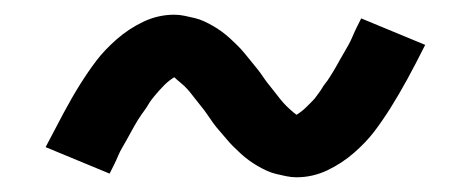

<svg xmlns="http://www.w3.org/2000/svg" viewBox="-20 -428 640 261"><path d="M383 -187Q376 -187 369 -188.5Q362 -190 355.5 -191.5Q349 -193 342.5 -196Q336 -199 330 -202.5Q324 -206 318.5 -210Q313 -214 307.5 -219Q302 -224 297 -229Q292 -234 287.5 -239.5Q283 -245 278.5 -250Q274 -255 270 -260.5Q266 -266 262 -272Q258 -278 253 -284Q248 -290 243.5 -296Q239 -302 235 -306.5Q231 -311 225.5 -315.5Q220 -320 217 -323Q215 -322 211 -319Q207 -316 203.5 -312.5Q200 -309 196 -304.5Q192 -300 190 -297.5Q188 -295 186 -292.5Q184 -290 182 -286.5Q180 -283 177.5 -279.5Q175 -276 172.5 -272.5Q170 -269 167.5 -265Q165 -261 162.5 -256.5Q160 -252 157.5 -247.5Q155 -243 152 -237.5Q149 -232 146 -227Q143 -222 140.5 -216Q138 -210 135 -204Q132 -198 129 -192L42 -228Q55 -253 66.5 -274.5Q78 -296 89 -313.5Q100 -331 111 -345.5Q122 -360 138.5 -374.5Q155 -389 175 -398.5Q195 -408 217 -408Q224 -408 231 -406.5Q238 -405 244.5 -403.5Q251 -402 257.5 -399Q264 -396 270 -392.5Q276 -389 281.5 -385Q287 -381 292.5 -376Q298 -371 303 -366Q308 -361 312.5 -355.5Q317 -350 321.5 -344.5Q326 -339 330 -334Q334 -329 338 -323Q342 -317 347 -311Q352 -305 356.5 -299Q361 -293 365 -288.5Q369 -284 374 -279.5Q379 -275 383 -272Q385 -273 389 -276Q393 -279 396.5 -282.5Q400 -286 404 -290Q408 -294 410 -297Q412 -300 414 -302.5Q416 -305 418 -308.5Q420 -312 422.5 -315Q425 -318 427.5 -322Q430 -326 432.5 -330Q435 -334 437.5 -338.5Q440 -343 442.5 -347.5Q445 -352 448 -357Q451 -362 454 -367.5Q457 -373 459.5 -379Q462 -385 465 -391Q468 -397 471 -403L558 -367Q545 -341 533.5 -320Q522 -299 511 -281.5Q500 -264 489 -249.5Q478 -235 461.5 -220.5Q445 -206 425 -196.5Q405 -187 383 -187Z"/></svg>

Font: Iosevka Curly Medium Extended
Style: Regular
Weight: 500
Width: 7
Monospace: yes
Designer: Belleve Invis
Foundry: Belleve Invis
Version: Version 11.1.0; ttfautohint (v1.8.3)